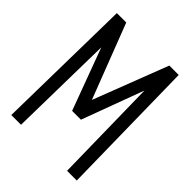

<svg xmlns="http://www.w3.org/2000/svg" viewBox="-223 -923 1047 1047"><g transform="rotate(45 300.0 -400.0)"><path d="M47.5 0 61.5 -800H134L300 -369L466 -800H538.5L552.5 0H477.5L466.5 -608L334 -250.5H266L133.5 -608L122.5 0Z"/></g></svg>

Font: Victor Mono Thin
Style: Regular
Weight: 100
Monospace: yes
Designer: Rune Bjørnerås
Version: Version 1.561;gftools[0.9.30]